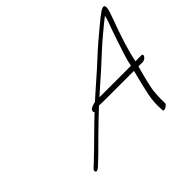

<svg xmlns="http://www.w3.org/2000/svg" viewBox="-135 -821 1003 1003"><g transform="rotate(-45 366.5 -319.0)"><path d="M690.3 -287C695.3 -295 693.7 -302 685.7 -302H640.7C652.8 -363 678.2 -445 716.9 -548C728.7 -580 753.7 -645 702.4 -614C686 -603 661.1 -583 626.8 -554C588.6 -521 565.2 -504 507.6 -450C461 -406 403.3 -358 345.2 -305C342.7 -304 341.7 -302 340.2 -301C337.8 -300 334.8 -300 331.3 -299L319.3 -295C297.3 -289 292.5 -269 303 -266C247.9 -215 165 -130 105.9 -75L91.5 -62C81.6 -52 81.2 -45 88.7 -40C93.2 -37 101.2 -41 111.6 -50L126.5 -64C136 -73 146.4 -82 154.3 -90C222.8 -158 262.5 -198 342.5 -273L380 -272H600C583.9 -211 572.8 -164 566 -130C559.3 -96 557.5 -64 559.8 -32L559.8 -22C561 -6 596.8 -24 595.7 -40L595.6 -50C594.4 -74 595.8 -99 598.5 -127C601.4 -149 612 -197 633 -272H666C674 -272 685.4 -279 690.3 -287ZM374.7 -302C408.5 -332 447.8 -367 483 -398C513.3 -425 579.3 -488 622.6 -523C660.8 -554 662.3 -557 696.1 -583C695.2 -575 691.3 -561 684.4 -543C672.2 -512 621.3 -362 615 -335C610.1 -315 608.7 -304 607.7 -302Z"/></g></svg>

Font: MewTooHand
Style: UltimateIta
Weight: 400
Designer: Mew Too, Robert Jablonski
Version: Version 0.77